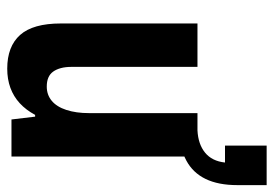

<svg xmlns="http://www.w3.org/2000/svg" viewBox="-136 -628 775 544"><g transform="rotate(90 252.0 -355.5)"><path d="M174 12Q111 12 78.5 -24.5Q46 -61 46 -140V-527H169V-170Q169 -153 172.5 -140Q176 -127 182.5 -118Q189 -109 199.5 -104.5Q210 -100 225 -100Q248 -100 265 -114Q282 -128 291 -155.5Q300 -183 300 -220V-527H423V0H318L310 -67H305Q291 -41 272 -23.5Q253 -6 228.5 3Q204 12 174 12ZM349 -473V-527Q388 -529 412 -548.5Q436 -568 440 -605H392V-723H504V-640Q504 -586 486.5 -550Q469 -514 434.5 -495.5Q400 -477 349 -473Z"/></g></svg>

Font: Archivo Condensed
Style: Bold
Weight: 700
Width: 3
Designer: Hector Gatti
Foundry: Omnibus-Type
Version: Version 2.001